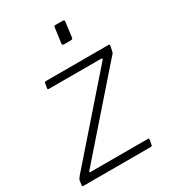

<svg xmlns="http://www.w3.org/2000/svg" viewBox="-183 -836 827 929"><g transform="rotate(-30 231.0 -371.0)"><path d="M6 0Q1 0 -0.5 -2Q-2 -4 -1 -9L2 -31Q3 -37 6.5 -41.5Q10 -46 15 -53L389 -480Q393 -484 392.5 -487Q392 -490 387 -490H95Q90 -490 89 -492Q88 -494 89 -499L93 -523Q94 -528 96.5 -529Q99 -530 102 -530H452Q457 -530 457 -524L452 -498Q451 -492 448.5 -486.5Q446 -481 440 -476L67 -50Q63 -45 63.5 -43Q64 -41 68 -41H388Q396 -41 394 -34L390 -9Q389 -5 388 -2.5Q387 0 381 0H6ZM326 -730 316 -651Q315 -644 312.5 -642Q310 -640 302 -640H268Q260 -640 258 -643Q256 -646 257 -652L268 -733Q269 -739 270.5 -740.5Q272 -742 277 -742H318Q323 -742 325.5 -739Q328 -736 326 -730Z"/></g></svg>

Font: Libre Franklin ExtraLight
Style: Italic
Weight: 250
Italic angle: -8°
Designer: Pablo Impallari, Rodrigo Fuenzalida, Nhung Nguyen
Foundry: Impallari Type
Version: Version 3.000